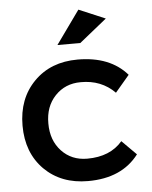

<svg xmlns="http://www.w3.org/2000/svg" viewBox="-54 -801 671 850"><g transform="rotate(-5 282.0 -376.0)"><path d="M220.2 -607.9 326.2 -755.9 443.8 -706.1 321.8 -607.9ZM35.2 -265.6Q35.2 -385.7 109.4 -460.9Q183.6 -536.1 303.2 -536.1Q447.3 -536.1 522.9 -449.2L460 -375Q399.9 -436 308.1 -435.1Q239.3 -435.1 194.3 -387.7Q149.4 -340.3 149.9 -265.1Q149.9 -189.9 194.3 -142.6Q238.8 -95.2 308.1 -95.2Q410.2 -95.2 464.8 -159.2L528.8 -95.2Q453.6 3.9 303.2 3.9Q184.1 3.9 109.4 -70.3Q35.2 -145 35.2 -265.6Z"/></g></svg>

Font: TruenoRg
Style: Book
Weight: 400
Designer: Julieta Ulanovsky
Foundry: Julieta Ulanovsky
Version: Version 3.001b